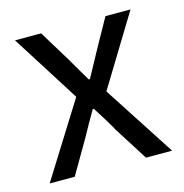

<svg xmlns="http://www.w3.org/2000/svg" viewBox="-80 -560 606 634"><g transform="rotate(-15 223.0 -243.0)"><path d="M14 0 172.8 -253.7 25.8 -486.1H115L180.1 -379.4Q191.3 -359.7 203.5 -339.3Q215.8 -318.9 227.6 -298.5H231.6Q243.1 -318.9 253.9 -339.3Q264.8 -359.7 275.6 -379.4L334.9 -486.1H420.7L273.6 -245.1L432.5 0H343.3L271.7 -113Q259.4 -135.2 245.9 -157.2Q232.3 -179.2 218.8 -200.2H214.8Q202.4 -179.2 190.2 -157.4Q178.1 -135.6 165.6 -113L99.7 0Z"/></g></svg>

Font: Source Sans 3 VF
Style: Regular
Weight: 200
Designer: Paul D. Hunt
Foundry: Adobe
Version: Version 3.046;hotconv 1.0.118;makeotfexe 2.5.65603